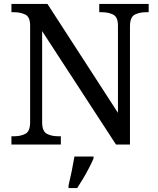

<svg xmlns="http://www.w3.org/2000/svg" viewBox="-20 -734 803 975"><path d="M38 0V-42H51Q85 -42 109 -54.5Q133 -67 133 -114V-604Q133 -648 108.5 -660Q84 -672 51 -672H38V-714H221L579 -161V-604Q579 -648 554.5 -660Q530 -672 497 -672H484V-714H735V-672H722Q688 -672 664 -659.5Q640 -647 640 -600V0H569L194 -576V-114Q194 -67 218 -54.5Q242 -42 276 -42H289V0ZM328 208Q336 175 344 136Q352 97 358 61H455V71Q446 92 432 119Q418 146 402 173Q386 200 372 221H328Z"/></svg>

Font: Noto Serif Khitan Small Script
Style: Regular
Weight: 400
Designer: LIU Zhao, ZHANG Congyu, Kushim JIANG
Foundry: Guyu Beijing Co. Ltd.
Version: Version 1.000; ttfautohint (v1.8.4.7-5d5b)